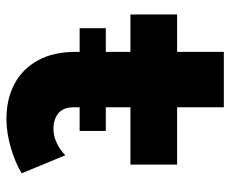

<svg xmlns="http://www.w3.org/2000/svg" viewBox="-80 -634 722 602"><g transform="rotate(90 281.0 -333.0)"><path d="M352.5 7.8Q291 7.8 243.7 -17.1Q196.3 -42 169.4 -90.6Q142.6 -139.2 142.6 -210V-673.8H316.4V-204.1Q316.4 -169.9 335.4 -154.8Q354.5 -139.6 383.8 -139.6Q406.7 -139.6 428.7 -150.1Q450.7 -160.6 466.8 -176.8L523.4 -40Q489.7 -19.5 442.9 -5.9Q396 7.8 352.5 7.8ZM25.4 -380.9V-527.3H496.1V-380.9ZM68.4 -221.7V-303.7H390.6V-221.7Z"/></g></svg>

Font: Reddit Mono Black
Style: Regular
Weight: 900
Monospace: yes
Designer: Stephen Hutchings
Foundry: Reddit
Version: Version 1.014